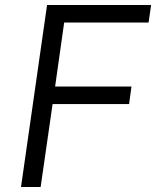

<svg xmlns="http://www.w3.org/2000/svg" viewBox="-20 -743 620 763"><path d="M63.5 0 167 -723H580.5L570.5 -653.5H235L199 -399H502.5L493 -329.5H189L141.5 0Z"/></svg>

Font: Public Sans Thin Light
Style: Italic
Weight: 300
Italic angle: -8°
Version: Version 2.001